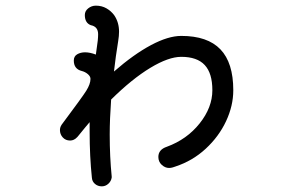

<svg xmlns="http://www.w3.org/2000/svg" viewBox="-20 -597 1040 679"><path d="M805 -278Q805 -223 779.5 -168.5Q754 -114 707.5 -71Q661 -28 600 -8Q598 -7 591 -5Q584 -3 578 -3Q564 -3 552 -14Q540 -25 540 -42Q540 -68 570 -78Q641 -104 686 -160.5Q731 -217 731 -278Q731 -338 704 -367Q677 -396 621 -396Q576 -396 511.5 -357Q447 -318 373 -245Q368 -175 368 -121Q368 -43 375 27V31Q373 44 363 53Q353 62 340 62Q326 62 316 53.5Q306 45 305 32Q297 -44 297 -131V-165L281 -146Q251 -109 253 -112Q242 -100 228 -100Q212 -100 202 -111Q192 -122 192 -137Q192 -147 198 -156Q272 -255 285 -276Q300 -300 300 -318Q300 -327 290.5 -335Q281 -343 269 -346Q241 -353 241 -383Q241 -398 253 -405Q265 -412 281 -412Q298 -412 319 -404L322 -426Q327 -456 327 -476Q327 -503 301 -508Q280 -516 280 -544Q280 -558 292 -567.5Q304 -577 319 -577Q340 -577 356.5 -567.5Q373 -558 384 -543Q401 -518 401 -485Q401 -470 398 -452Q389 -397 383 -344Q453 -405 514 -437.5Q575 -470 621 -470Q714 -470 759.5 -422.5Q805 -375 805 -278Z"/></svg>

Font: Tsukimi Rounded Medium
Style: Regular
Weight: 500
Designer: Takashi Funayama
Foundry: Takashi Funayama
Version: Version 1.032; ttfautohint (v1.8.3)